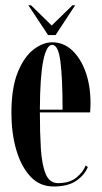

<svg xmlns="http://www.w3.org/2000/svg" viewBox="-20 -684 379 715"><path d="M179.5 10.5Q127.5 10.5 92.8 -27.2Q58 -65 40.2 -127.2Q22.5 -189.5 22.5 -263Q22.5 -356.5 46 -414.5Q69.5 -472.5 104.8 -499.5Q140 -526.5 174.5 -526.5Q216.5 -526.5 248.5 -496.8Q280.5 -467 298.8 -416Q317 -365 317 -301Q317 -282 315.5 -265.5H128.5Q128.5 -189.5 132.2 -130Q136 -70.5 150.2 -36.2Q164.5 -2 196 -2Q239 -2 264.5 -22.8Q290 -43.5 299 -68L307 -62Q295.5 -33 264.5 -11.2Q233.5 10.5 179.5 10.5ZM174.5 -517Q153 -517 141 -457.8Q129 -398.5 128.5 -275.5H213Q213 -392.5 205 -454.8Q197 -517 174.5 -517ZM159 -553.5 85.5 -664.5H95.5L172.5 -589L250 -664.5H260L187 -553.5Z"/></svg>

Font: Imbue 100pt SemiBold
Style: Regular
Weight: 600
Designer: Tyler Finck
Foundry: Etcetera Type Company
Version: Version 1.102; ttfautohint (v1.8.3)